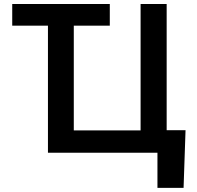

<svg xmlns="http://www.w3.org/2000/svg" viewBox="-20 -747 963 939"><path d="M517 -727.3V-621.4H340.9V-109.4H667.6V-727.3H795.1V-110.1H887.4L877.8 171.9H750V0H214.5V-621.4H39.8V-727.3Z"/></svg>

Font: Inter P Semi Bold
Style: Regular
Weight: 600
Designer: Rasmus Andersson
Foundry: rsms
Version: Version 3.018;git-588b23468